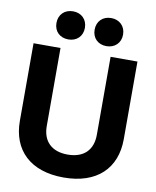

<svg xmlns="http://www.w3.org/2000/svg" viewBox="-99 -991 876 1080"><g transform="rotate(10 339.0 -451.0)"><path d="M339 14.5C529 14.5 635.5 -89.5 635.5 -257V-700H482V-254.5C482 -168.5 432 -116.5 339 -116.5C246.5 -116.5 196 -168.5 196 -254.5V-700H42V-257C42 -89.5 149 14.5 339 14.5ZM230.5 -755C277.5 -755 311.5 -786.5 311.5 -835C311.5 -883.5 277.5 -915.5 230.5 -915.5C182.5 -915.5 149 -883.5 149 -835C149 -786.5 182.5 -755 230.5 -755ZM448 -755C495 -755 529.5 -786.5 529.5 -835C529.5 -883.5 495 -915.5 448 -915.5C400.5 -915.5 367 -883.5 367 -835C367 -786.5 400.5 -755 448 -755Z"/></g></svg>

Font: MCL Standard Bold
Style: Regular
Weight: 700
Designer: Květoslav Bartoš
Foundry: Florian Karsten
Version: Version 1.001;Glyphs 3.2.3 (3260)